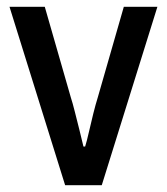

<svg xmlns="http://www.w3.org/2000/svg" viewBox="-20 -546 493 566"><path d="M172 0 8 -526H112L189 -258Q194 -243 200.5 -217Q207 -191 214 -163.5Q221 -136 226 -114H231Q236 -130 242 -156.5Q248 -183 255 -211Q262 -239 268 -258L345 -526H444L280 0Z"/></svg>

Font: Archivo SemiCondensed Medium
Style: Regular
Weight: 500
Width: 4
Designer: Hector Gatti
Foundry: Omnibus-Type
Version: Version 2.001